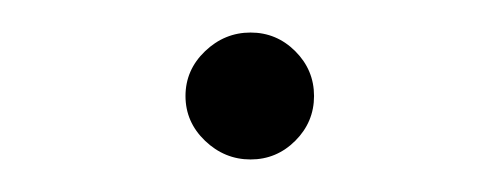

<svg xmlns="http://www.w3.org/2000/svg" viewBox="-20 -409 306 118"><path d="M134 -311Q118 -311 106 -322.5Q94 -334 94 -350Q94 -366 106 -377.5Q118 -389 134 -389Q150 -389 161.5 -377.5Q173 -366 173 -350Q173 -334 161.5 -322.5Q150 -311 134 -311Z"/></svg>

Font: MuseoModerno Thin ExtraLight
Style: Regular
Weight: 250
Version: Version 1.002